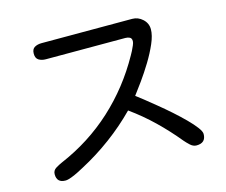

<svg xmlns="http://www.w3.org/2000/svg" viewBox="-103 -878 1206 1023"><g transform="rotate(-15 500.0 -367.0)"><path d="M138.7 2.9Q90.8 2.9 90.8 -43.9Q90.8 -65.4 109.4 -76.7Q127.9 -87.9 143.6 -94.7Q306.6 -164.1 433.6 -280.3Q560.5 -396.5 646.5 -550.8Q651.4 -558.6 658.2 -572.3Q665 -585.9 670.9 -599.6Q676.8 -613.3 676.8 -622.1Q676.8 -637.7 666.5 -643.1Q656.2 -648.4 642.6 -648.4H204.1Q181.6 -648.4 165.5 -658.2Q149.4 -668 149.4 -693.4Q149.4 -718.8 165.5 -728Q181.6 -737.3 204.1 -737.3H704.1Q736.3 -737.3 761.2 -714.4Q786.1 -691.4 786.1 -658.2Q786.1 -625 766.6 -580.1Q747.1 -535.2 718.8 -488.8Q690.4 -442.4 661.6 -402.3Q632.8 -362.3 613.3 -336.9Q627 -327.1 653.8 -305.7Q680.7 -284.2 714.8 -256.3Q749 -228.5 783.7 -197.8Q818.4 -167 847.7 -137.7Q877 -108.4 895 -84.5Q913.1 -60.5 913.1 -46.9Q913.1 2.9 861.3 2.9Q842.8 2.9 826.7 -12.2Q810.5 -27.3 799.8 -40Q746.1 -105.5 686 -163.6Q626 -221.7 556.6 -271.5Q488.3 -202.1 409.2 -143.6Q330.1 -85 243.2 -39.1Q232.4 -33.2 212.4 -22.9Q192.4 -12.7 171.9 -4.9Q151.4 2.9 138.7 2.9Z"/></g></svg>

Font: Kosugi Maru
Style: Regular
Weight: 400
Designer: MOTOYA
Version: Version 4.002